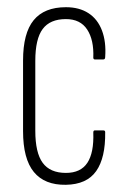

<svg xmlns="http://www.w3.org/2000/svg" viewBox="-20 -507 354 533"><path d="M163 6Q104 7 74 -29.5Q44 -66 44 -143V-339Q44 -415 73.5 -451Q103 -487 163 -487Q200 -487 225.5 -470.5Q251 -454 263 -422.5Q275 -391 272 -349Q272 -342 267 -342H243Q241 -342 240 -343.5Q239 -345 239 -347Q241 -396 222 -425Q203 -454 163 -454Q119 -454 98.5 -426.5Q78 -399 78 -338V-144Q78 -83 98.5 -55Q119 -27 163 -27Q204 -27 222.5 -55Q241 -83 239 -139Q239 -145 243 -145H267Q272 -145 272 -140Q273 -69 247 -32Q221 5 163 6Z"/></svg>

Font: Sofia Sans Extra Condensed ExtraLight
Style: Regular
Weight: 250
Designer: Botio Nikoltchev, Ani Petrova
Foundry: lettersoup
Version: Version 4.101